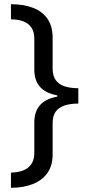

<svg xmlns="http://www.w3.org/2000/svg" viewBox="-20 -734 420 912"><path d="M32 86Q67 85 91.5 75Q116 65 129.5 44.5Q143 24 143 -8V-153Q143 -204 170 -234.5Q197 -265 252 -275V-281Q197 -291 170 -321.5Q143 -352 143 -403V-549Q143 -582 130 -602Q117 -622 92.5 -632Q68 -642 32 -642V-714Q94 -714 138 -696.5Q182 -679 206 -644Q230 -609 230 -555V-409Q230 -375 244 -354.5Q258 -334 285.5 -324.5Q313 -315 352 -315V-242Q313 -242 285.5 -232.5Q258 -223 244 -203Q230 -183 230 -149V0Q230 53 205 88Q180 123 135.5 140.5Q91 158 32 158Z"/></svg>

Font: guzrati25
Style: Book
Weight: 400
Designer: Jelle Bosma - Monotype Design Team, Universal Thirst
Foundry: Monotype Imaging Inc.
Version: Version 2.106